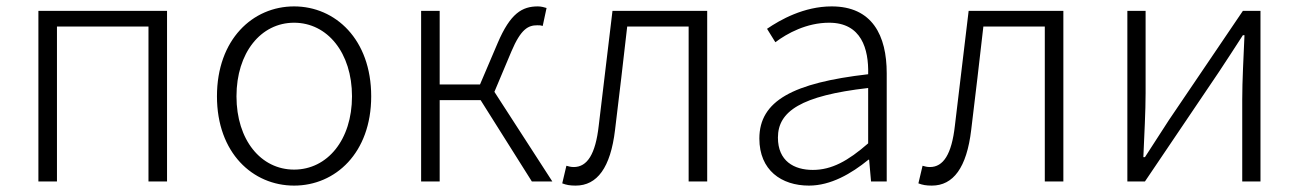

<svg xmlns="http://www.w3.org/2000/svg" viewBox="-20 -567 4059 600"><path d="M100 0H158V-484H444V0H502V-533H100Z M899 13C1028 13 1140 -89 1140 -266C1140 -444 1028 -547 899 -547C770 -547 658 -444 658 -266C658 -89 770 13 899 13ZM899 -37C795 -37 719 -130 719 -266C719 -402 795 -496 899 -496C1003 -496 1080 -402 1080 -266C1080 -130 1003 -37 899 -37Z M1525 -280 1578 -406C1608 -477 1631 -488 1659 -488C1667 -488 1669 -488 1676 -486L1688 -542C1682 -544 1671 -547 1661 -547C1612 -547 1575 -526 1535 -432L1480 -303H1354V-533H1296V0H1354V-254H1482L1642 0H1706Z M1779 13C1846 13 1888 -43 1902 -161C1915 -269 1928 -376 1940 -484H2132V0H2190V-533H1894C1880 -413 1865 -294 1851 -174C1841 -85 1815 -45 1773 -45C1764 -45 1757 -47 1750 -49L1737 6C1750 11 1761 13 1779 13Z M2508 13C2576 13 2640 -24 2694 -68H2696L2702 0H2751V-338C2751 -456 2706 -547 2579 -547C2492 -547 2418 -505 2377 -477L2403 -435C2440 -463 2501 -496 2571 -496C2672 -496 2695 -414 2693 -335C2458 -308 2353 -252 2353 -134C2353 -35 2422 13 2508 13ZM2520 -36C2461 -36 2411 -64 2411 -137C2411 -219 2483 -268 2693 -292V-119C2630 -64 2579 -36 2520 -36Z M2892 13C2959 13 3001 -43 3015 -161C3028 -269 3041 -376 3053 -484H3245V0H3303V-533H3007C2993 -413 2978 -294 2964 -174C2954 -85 2928 -45 2886 -45C2877 -45 2870 -47 2863 -49L2850 6C2863 11 2874 13 2892 13Z M3503 0H3558L3789 -342C3810 -374 3843 -424 3864 -457H3869C3866 -386 3862 -315 3862 -256V0H3919V-533H3864L3633 -192C3612 -159 3579 -109 3558 -76H3553C3556 -147 3560 -219 3560 -276V-533H3503Z"/></svg>

Font: Noto Sans CJK Light
Style: Regular
Weight: 300
Designer: Ryoko NISHIZUKA (kana & ideographs); Paul D. Hunt (Latin, Greek & Cyrillic); Wenlong ZHANG (bopomofo); Sandoll Communica
Foundry: Adobe Systems Incorporated
Version: Version 1.000;PS 1;hotconv 1.0.78;makeotf.lib2.5.61930